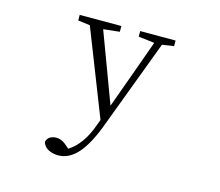

<svg xmlns="http://www.w3.org/2000/svg" viewBox="-109 -653 1218 1064"><g transform="rotate(15 500.0 -120.5)"><path d="M569 -480 661 -469 592 -277 517 -70 368 -469 461 -479V-512H222V-480L291 -471L484 21L470 58C444 132 402 191 352 221L342 212C318 189 296 179 274 179C247 179 224 191 218 216C223 250 263 271 307 271C390 271 455 198 514 38L705 -470L772 -480V-512H569Z"/></g></svg>

Font: Kiri Minchoo Light
Style: Regular
Weight: 300
Designer: Ryoko NISHIZUKA 西塚涼子 (kana & ideographs); Frank Grießhammer (Latin, Greek & Cyrillic);
akenotsuki.com/eyeben/fonts/ (U+
Foundry: Adobe
akenotsuki.com/eyeben/fonts/
Version: Version 4.002;hotconv 1.0.119;makeotfexe 2.5.65604